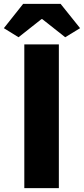

<svg xmlns="http://www.w3.org/2000/svg" viewBox="-40 -975 435 995"><path d="M86 0H265V-745H86ZM56 -782 175 -876H179L298 -782L375 -829L274 -955H80L-20 -829Z"/></svg>

Font: ChiuKong Gothic MN Heavy
Style: Regular
Weight: 900
Designer: Ryoko NISHIZUKA 西塚涼子 (kana, bopomofo & ideographs); Paul D. Hunt (Latin, Greek & Cyrillic); Sandoll Communications 산돌커뮤니
Foundry: Adobe
Version: Version 1.300